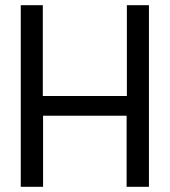

<svg xmlns="http://www.w3.org/2000/svg" viewBox="-20 -720 654 740"><path d="M145 -350V-700H60V0H146V-274H468V0H554V-700H469V-350Z"/></svg>

Font: Radis Sans
Style: Regular
Weight: 400
Designer: Gaël Goy
Foundry: Gaël Goy
Version: 1.0